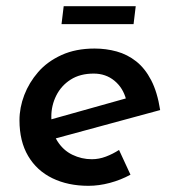

<svg xmlns="http://www.w3.org/2000/svg" viewBox="-20 -592 568 621"><path d="M277 -77Q300 -77 322.5 -85.5Q345 -94 365 -107L402 -27Q371 -10 335.5 -0.5Q300 9 266 9Q200 9 149.5 -15.5Q99 -40 71 -87.5Q43 -135 43 -203Q43 -244 58.5 -284.5Q74 -325 103.5 -359Q133 -393 179 -414Q225 -435 286 -435Q323 -435 357.5 -425.5Q392 -416 420.5 -393.5Q449 -371 469 -332.5Q489 -294 498 -236L144 -140L128 -201L424 -284L388 -270Q378 -308 350 -331Q322 -354 283 -354Q239 -354 208.5 -334.5Q178 -315 162 -283Q146 -251 146 -215Q146 -167 165 -136.5Q184 -106 214 -91.5Q244 -77 277 -77ZM186 -572H419L412 -514H179Z"/></svg>

Font: Josefin Sans Thin Medium
Style: Italic
Weight: 500
Italic angle: -7°
Version: Version 2.000